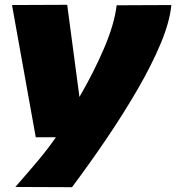

<svg xmlns="http://www.w3.org/2000/svg" viewBox="-20 -570 734 800"><path d="M466 -548 694 -549Q687 -478 649.5 -388.5Q612 -299 553.5 -198Q495 -97 424.5 7Q354 111 280 210L44 209Q94 152 136.5 101.5Q179 51 213 2H129L30 -549L260 -550L311 -166Q372 -271 414.5 -371Q457 -471 466 -548Z"/></svg>

Font: Georama Expanded Black
Style: Italic
Weight: 900
Width: 7
Italic angle: -9°
Designer: Jean-Baptiste Levee
Foundry: Production Type
Version: Version 1.000